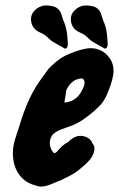

<svg xmlns="http://www.w3.org/2000/svg" viewBox="-20 -686 437 706"><path d="M341.8 -520.5Q327.1 -528.3 320.3 -532.7Q313.5 -537.1 306.6 -543.9Q299.8 -550.8 292 -556.6Q287.1 -560.5 275.9 -565.4Q264.6 -570.3 256.3 -577.6Q248 -585 243.2 -597.7Q242.2 -599.6 242.2 -601.1Q242.2 -602.5 241.7 -604Q241.2 -605.5 241.2 -607.4Q241.2 -609.4 240.7 -610.8Q240.2 -612.3 240.2 -614.3Q240.2 -632.8 252 -645.5Q271.5 -666 296.9 -666Q308.6 -666 324.2 -662.1Q334 -659.2 340.8 -652.3Q347.7 -645.5 350.1 -639.2Q352.5 -632.8 356.4 -620.1Q360.4 -607.4 363.3 -601.6Q373 -578.1 375 -540Q375 -537.1 375.5 -531.7Q376 -526.4 376 -524.4Q376 -508.8 366.2 -506.8ZM195.3 -520.5Q180.7 -528.3 173.8 -532.7Q167 -537.1 160.2 -543.9Q153.3 -550.8 145.5 -556.6Q140.6 -560.5 129.4 -565.4Q118.2 -570.3 109.9 -577.6Q101.6 -585 96.7 -597.7Q95.7 -599.6 95.7 -601.1Q95.7 -602.5 95.2 -604Q94.7 -605.5 94.7 -607.4Q94.7 -609.4 94.2 -610.8Q93.8 -612.3 93.8 -614.3Q93.8 -632.8 105.5 -645.5Q125 -666 150.4 -666Q162.1 -666 177.7 -662.1Q187.5 -659.2 194.3 -652.3Q201.2 -645.5 203.6 -639.2Q206.1 -632.8 210 -620.1Q213.9 -607.4 216.8 -601.6Q226.6 -578.1 228.5 -540Q228.5 -537.1 229 -531.7Q229.5 -526.4 229.5 -524.4Q229.5 -508.8 219.7 -506.8ZM216.8 -308.6Q256.8 -312.5 276.4 -344.7Q291 -369.1 291 -380.9Q291 -388.7 286.1 -395.5Q281.2 -400.4 261.7 -393.6Q239.3 -385.7 223.6 -354.5Q222.7 -348.6 220.7 -333.5Q218.8 -318.4 216.8 -308.6ZM179.7 -123Q183.6 -123 188 -127Q192.4 -130.9 196.3 -136.2Q200.2 -141.6 210 -149.9Q219.7 -158.2 232.4 -165L238.3 -170.9Q245.1 -176.8 254.9 -181.6Q264.6 -186.5 276.4 -186.5Q277.3 -186.5 280.3 -186Q283.2 -185.5 285.2 -185.5Q296.9 -183.6 305.7 -177.2Q314.5 -170.9 316.4 -166L319.3 -160.2Q326.2 -151.4 327.1 -144.5V-138.7Q327.1 -112.3 295.4 -83Q263.7 -53.7 239.3 -41Q214.8 -28.3 200.2 -21.5H199.2Q195.3 -20.5 171.9 -10.3Q148.4 0 130.9 0Q120.1 0 101.6 -6.8Q66.4 -18.6 46.9 -49.3Q27.3 -80.1 27.3 -124Q27.3 -140.6 30.8 -156.2Q34.2 -171.9 42 -194.8Q49.8 -217.8 51.8 -224.6Q81.1 -324.2 125 -386.7Q145.5 -416 155.3 -428.7Q165 -441.4 187 -459.5Q209 -477.5 235.4 -488.3Q285.2 -508.8 313.5 -508.8Q347.7 -508.8 372.1 -485.4Q397.5 -460 397.5 -425.8Q397.5 -397.5 377 -347.7Q373 -335.9 367.2 -325.7Q361.3 -315.4 356.9 -309.1Q352.5 -302.7 342.8 -293.5Q333 -284.2 329.6 -280.8Q326.2 -277.3 314 -267.6Q301.8 -257.8 298.8 -255.9Q267.6 -230.5 223.6 -216.8Q179.7 -203.1 169.9 -185.5Q163.1 -172.9 163.1 -160.2Q163.1 -150.4 166.5 -141.6Q169.9 -132.8 173.8 -127.9Q177.7 -123 179.7 -123Z"/></svg>

Font: Essays1743
Style: BoldItalic
Weight: 700
Italic angle: -10°
Designer: Based on the typeface in a 1743 English translation of the essays of Montaigne.  PostScript/TrueType font designed by Jo
Version: Version 002.100